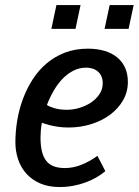

<svg xmlns="http://www.w3.org/2000/svg" viewBox="-20 -731 550 761"><path d="M237.3 -64.9Q269.5 -64.9 301.5 -77.4Q333.5 -89.8 366.2 -113.3L397.5 -52.7Q382.3 -39.6 362.5 -28.1Q342.8 -16.6 319.6 -8.1Q296.4 0.5 270.3 5.4Q244.1 10.3 216.3 10.3Q171.9 10.3 138.9 -4.2Q106 -18.6 84.2 -43Q62.5 -67.4 51.8 -99.4Q41 -131.3 41 -167Q41 -209.5 48.3 -253.7Q55.7 -297.9 71 -339.1Q86.4 -380.4 109.6 -416.5Q132.8 -452.6 164.8 -479.7Q196.8 -506.8 237.5 -522.5Q278.3 -538.1 328.1 -538.1Q364.3 -538.1 393.6 -529.5Q422.9 -521 443.6 -504.2Q464.4 -487.3 475.6 -462.9Q486.8 -438.5 486.8 -406.2Q486.8 -366.2 467.5 -333Q448.2 -299.8 415.8 -275.9Q383.3 -252 340.8 -238.8Q298.3 -225.6 252 -225.6Q230 -225.6 211.4 -228.3Q192.9 -231 179.2 -234.4Q165.5 -237.8 157 -240.7Q148.4 -243.7 146 -244.6Q143.1 -229 141.8 -213.9Q140.6 -198.7 140.6 -185.1Q140.6 -152.8 146.5 -129.9Q152.3 -106.9 164.1 -92.5Q175.8 -78.1 194.1 -71.5Q212.4 -64.9 237.3 -64.9ZM321.8 -462.9Q294.4 -462.9 271 -450.9Q247.6 -439 228 -418.7Q208.5 -398.4 192.9 -371.6Q177.2 -344.7 166 -314.9Q173.8 -309.1 194.6 -302.5Q215.3 -295.9 245.1 -295.9Q270 -295.9 295.2 -303.5Q320.3 -311 340.8 -324.7Q361.3 -338.4 374.3 -357.9Q387.2 -377.4 387.2 -401.4Q387.2 -417.5 381.6 -429.2Q376 -440.9 366.7 -448.5Q357.4 -456.1 345.7 -459.5Q334 -462.9 321.8 -462.9ZM489.7 -616.7H394.5L414.6 -710.9H509.8ZM279.3 -616.7H183.6L203.6 -710.9H299.3Z"/></svg>

Font: Ufes Sans
Style: Italic
Weight: 400
Designer: Ricardo Esteves & Filipe Motta
Foundry: ProDesignUfes - Ricardo Esteves, Filipe Motta
Version: Version 2.0